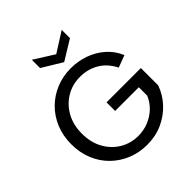

<svg xmlns="http://www.w3.org/2000/svg" viewBox="-245 -1093 1266 1266"><g transform="rotate(-45 387.5 -460.5)"><path d="M399 7Q326 7 262 -19Q198 -45 149.5 -92.5Q101 -140 74 -205.5Q47 -271 47 -350Q47 -428 74 -493.5Q101 -559 149.5 -607Q198 -655 262 -681Q326 -707 399 -707Q467 -707 528.5 -685Q590 -663 637.5 -621Q685 -579 711 -518L626 -486Q590 -557 531.5 -590.5Q473 -624 402 -624Q331 -624 273 -589.5Q215 -555 180.5 -493.5Q146 -432 146 -350Q146 -268 180 -206.5Q214 -145 271.5 -110.5Q329 -76 399 -76Q451 -76 496 -94.5Q541 -113 575.5 -146Q610 -179 628 -223V-301H407V-381H727V-219Q704 -154 656.5 -103Q609 -52 543.5 -22.5Q478 7 399 7ZM397 -766 257 -851V-928L397 -840L536 -928V-851Z"/></g></svg>

Font: Envelope Sans Variable
Style: Regular
Weight: 500
Designer: Andreas Rasmussen / Norman Anderson
Foundry: mail.de GmbH
Version: Version 1.150